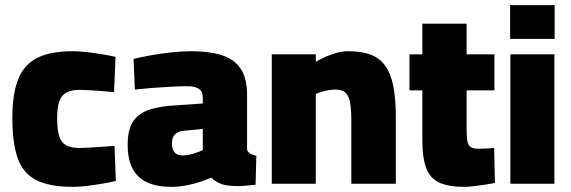

<svg xmlns="http://www.w3.org/2000/svg" viewBox="-20 -714 2218 746"><path d="M263 12Q172 12 120.5 -14.5Q69 -41 48.5 -100Q28 -159 28 -255Q28 -353 52 -409.5Q76 -466 127.5 -490.5Q179 -515 263 -515Q287 -515 317.5 -511.5Q348 -508 378 -503Q408 -498 429 -493L423 -356Q403 -358 377.5 -360Q352 -362 328 -363.5Q304 -365 290 -365Q257 -365 237.5 -354Q218 -343 210 -319Q202 -295 202 -255Q202 -212 209.5 -186.5Q217 -161 236 -150Q255 -139 290 -139Q304 -139 328 -140.5Q352 -142 378.5 -144Q405 -146 425 -147L430 -11Q410 -6 381 -1Q352 4 320.5 8Q289 12 263 12Z M645 12Q560 12 518 -28Q476 -68 476 -152Q476 -212 498.5 -244Q521 -276 564 -289Q607 -302 667 -305L768 -312V-334Q768 -359 752.5 -369Q737 -379 709 -379Q679 -379 641 -377Q603 -375 567 -372Q531 -369 504 -366L499 -485Q527 -492 565.5 -499Q604 -506 646 -510.5Q688 -515 725 -515Q792 -515 840.5 -500Q889 -485 914.5 -448Q940 -411 940 -344V-132Q943 -123 953.5 -117Q964 -111 976 -109L973 4Q957 5 939 7Q921 9 905.5 9Q890 9 880 8Q850 7 830 -3.5Q810 -14 801 -24Q786 -17 761 -8.5Q736 0 706 6Q676 12 645 12ZM689 -110Q704 -110 718.5 -113.5Q733 -117 746.5 -122Q760 -127 768 -131V-213L695 -206Q671 -204 659.5 -191.5Q648 -179 648 -157Q648 -135 658 -122.5Q668 -110 689 -110Z M1036 0V-503H1207V-474Q1222 -483 1243 -492.5Q1264 -502 1287.5 -508.5Q1311 -515 1332 -515Q1385 -515 1420.5 -501.5Q1456 -488 1477.5 -457.5Q1499 -427 1508.5 -377.5Q1518 -328 1518 -257V0H1345V-247Q1345 -290 1340 -316Q1335 -342 1322 -354Q1309 -366 1285 -366Q1271 -366 1256.5 -363.5Q1242 -361 1229 -357Q1216 -353 1207 -349V0Z M1782 12Q1725 12 1689 -3.5Q1653 -19 1637 -58.5Q1621 -98 1621 -169V-363H1571V-503H1621V-622H1793V-503H1901V-363H1793V-211Q1793 -182 1796 -165.5Q1799 -149 1809 -142.5Q1819 -136 1839 -136Q1844 -136 1856 -136.5Q1868 -137 1881 -137.5Q1894 -138 1900 -139L1903 -3Q1887 0 1864.5 3.5Q1842 7 1820 9.5Q1798 12 1782 12Z M1963 0V-503H2134V0ZM1962 -563V-694H2135V-563Z"/></svg>

Font: Cairo Play Black
Style: Regular
Weight: 900
Version: Version 3.119